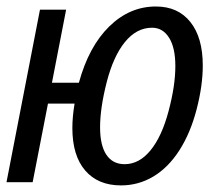

<svg xmlns="http://www.w3.org/2000/svg" viewBox="-37 -558 657 588"><path d="M122.1 -304.7H204.6Q234.9 -415.5 297.4 -476.8Q359.9 -538.1 440.4 -538.1Q508.3 -538.1 546.1 -490.5Q584 -442.9 584 -357.4Q584 -295.9 565.2 -223.4Q546.4 -150.9 512.5 -97.9Q478.5 -44.9 432.9 -17.6Q387.2 9.8 333.5 9.8Q263.2 9.8 223.9 -35.9Q184.6 -81.5 184.6 -166Q184.6 -199.7 191.4 -240.7H109.9L63 0H-17.1L85.4 -528.3H165.5ZM269.5 -168Q269.5 -112.8 288.8 -84Q308.1 -55.2 344.7 -55.2Q389.2 -55.2 423.8 -97.4Q458.5 -139.6 479.2 -217.5Q500 -295.4 500 -355.5Q500 -412.1 480.7 -442.6Q461.4 -473.1 428.7 -473.1Q381.3 -473.1 345.7 -429.4Q310.1 -385.7 289.8 -306.4Q269.5 -227.1 269.5 -168Z"/></svg>

Font: Cousine
Style: Italic
Weight: 400
Italic angle: -12°
Monospace: yes
Designer: Steve Matteson
Foundry: Monotype Imaging Inc.
Version: Version 1.21